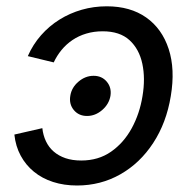

<svg xmlns="http://www.w3.org/2000/svg" viewBox="-20 -568 602 600"><path d="M252 -205.6Q226.1 -205.6 210.7 -224.1Q195.3 -242.7 199.7 -268.6Q203.6 -294.4 225.1 -312.7Q246.6 -331.1 272.5 -331.1Q298.3 -331.1 313.7 -312.7Q329.1 -294.4 325.2 -268.6Q320.8 -242.7 299.3 -224.1Q277.8 -205.6 252 -205.6ZM220.7 11.7Q180.2 11.7 146 0.7Q111.8 -10.3 86.2 -31.2Q60.5 -52.2 44.7 -81.5Q28.8 -110.8 24.9 -147.5L112.3 -167.5Q114.7 -145.5 123.5 -126.7Q132.3 -107.9 147.7 -94.5Q163.1 -81.1 184.6 -73.7Q206.1 -66.4 233.9 -66.4Q287.6 -66.4 327.1 -94Q366.7 -121.6 391.6 -167.2Q416.5 -212.9 425.3 -267.6Q434.6 -322.8 424.8 -368.7Q415 -414.6 384.8 -442.4Q354.5 -470.2 300.8 -470.2Q273.4 -470.2 249.8 -463.1Q226.1 -456.1 206.5 -442.9Q187 -429.7 172.4 -411.9Q157.7 -394 147.9 -373L66.9 -392.6Q83 -429.2 108.4 -458Q133.8 -486.8 166 -506.8Q198.2 -526.9 235.6 -537.6Q272.9 -548.3 313.5 -548.3Q387.2 -548.3 436.8 -513.4Q486.3 -478.5 507.1 -415Q527.8 -351.6 513.7 -267.6Q500 -184.1 458.7 -121.1Q417.5 -58.1 356 -23.2Q294.4 11.7 220.7 11.7Z"/></svg>

Font: Inter 17pt
Style: Italic
Weight: 400
Italic angle: -9.3988°
Version: Version 4.001;git-66647c0bb